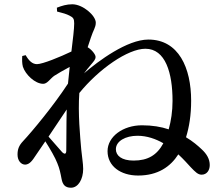

<svg xmlns="http://www.w3.org/2000/svg" viewBox="-20 -822 1040 898"><path d="M233 -467C250 -478 278 -494 306 -509L298 -431C230 -327 131 -208 88 -162C68 -141 62 -123 62 -99C62 -70 79 -52 98 -52C119 -53 132 -72 147 -95L192 -161C215 -125 239 -83 248 -59C259 -33 263 -11 268 15C273 41 284 56 312 56C346 56 369 16 369 -32C369 -58 363 -89 360 -123C355 -182 344 -291 351 -387C442 -499 578 -594 660 -594C754 -594 787 -481 787 -350C787 -302 780 -256 769 -217C734 -229 692 -236 644 -236C555 -236 483 -183 483 -115C483 -45 544 -1 626 -1C718 -1 777 -42 814 -100C839 -77 859 -54 872 -40C894 -17 906 -5 923 -5C947 -5 961 -25 961 -50C961 -78 947 -102 923 -124C906 -140 882 -161 850 -180C865 -228 874 -284 874 -351C874 -504 816 -637 674 -637C575 -637 440 -537 373 -479C384 -493 394 -507 405 -519C418 -535 427 -543 427 -556C427 -567 409 -590 390 -601C396 -620 401 -635 405 -646C416 -681 428 -693 428 -716C428 -749 368 -802 318 -802C292 -802 269 -795 246 -786L247 -768C272 -762 292 -756 305 -749C323 -740 327 -734 327 -712C327 -687 321 -639 314 -581C262 -556 179 -522 153 -522C131 -522 115 -538 100 -564L84 -560C83 -543 83 -525 87 -510C99 -473 144 -430 182 -430C201 -430 213 -452 233 -467ZM744 -152C714 -96 671 -71 605 -71C549 -71 522 -94 522 -124C522 -162 567 -187 623 -187C668 -187 709 -172 744 -152ZM292 -310C290 -234 291 -160 290 -119C290 -101 283 -99 271 -110L207 -183Z"/></svg>

Font: Noto Serif CJK HK SemiBold
Style: Regular
Weight: 600
Designer: Ryoko NISHIZUKA 西塚涼子 (kana & ideographs); Frank Grießhammer (Latin, Greek & Cyrillic); Wenlong ZHANG 张文龙 (bopomofo); San
Foundry: Adobe
Version: Version 2.001;hotconv 1.1.0;makeotfexe 2.6.0